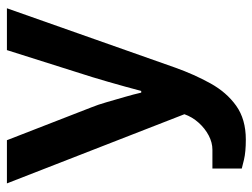

<svg xmlns="http://www.w3.org/2000/svg" viewBox="-110 -456 748 569"><g transform="rotate(-90 264.5 -172.0)"><path d="M135 182Q98 182 75 176.5Q52 171 49 170V83H105Q126 83 147 72Q168 61 185 42Q202 23 210 0L5 -526H133L231 -274Q238 -257 245.5 -231Q253 -205 261 -177.5Q269 -150 274 -128H279Q284 -148 291.5 -174.5Q299 -201 306.5 -227.5Q314 -254 320 -273L400 -526H524L348 -27Q328 29 301.5 77Q275 125 235 153.5Q195 182 135 182Z"/></g></svg>

Font: Archivo Variable SemiBold
Style: Regular
Weight: 600
Designer: Hector Gatti
Foundry: Omnibus-Type
Version: Version 2.001